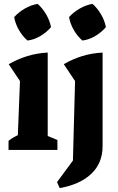

<svg xmlns="http://www.w3.org/2000/svg" viewBox="-20 -773 611 990"><path d="M24 0V-47Q46 -64 72 -76L83 -355L25 -442Q70 -468 120 -483.5Q170 -499 226 -502V-72L276 -51V0ZM174 -753Q200 -730 218.5 -698Q237 -666 243 -633Q221 -607 188.5 -587.5Q156 -568 122 -564Q97 -585 78 -617.5Q59 -650 53 -685Q76 -710 107.5 -728.5Q139 -747 174 -753ZM288 197 274 166 356 55 367 -355 309 -442Q353 -468 403 -483.5Q453 -499 509 -502V-20Q509 68 451 123Q393 178 288 197ZM457 -753Q483 -730 501.5 -698Q520 -666 526 -633Q504 -607 471.5 -587.5Q439 -568 405 -564Q380 -585 361 -617.5Q342 -650 336 -685Q359 -710 390.5 -728.5Q422 -747 457 -753Z"/></svg>

Font: Piazzolla
Style: Bold
Weight: 700
Designer: Juan Pablo del Peral
Foundry: Huerta Tipografica
Version: Version 1.330